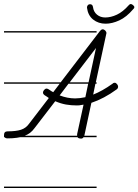

<svg xmlns="http://www.w3.org/2000/svg" viewBox="-20 -697 689 956"><path d="M461 -280H455L444 -226Q488 -243 540 -280Q544 -285 551 -285Q557 -285 562.5 -278.5Q568 -272 568 -266Q568 -257 561 -252Q498 -206 435 -185L400 -22L399 -21H461V-14H396Q392 -7 384 -7Q370 -7 366 -14H81Q73 -12 64 -11Q44 -8 18 -8Q7 -8 3 -14H0V-21V-25Q0 -43 18 -43Q60 -43 84.5 -51Q109 -59 124 -80L223 -209L213 -216Q207 -219 202 -223Q194 -229 194 -236Q194 -243 200 -249.5Q206 -256 212 -256Q218 -256 226.5 -249.5Q235 -243 245 -238L277 -280H0V-287H282L478 -543Q485 -551 491 -551Q498 -551 504 -545Q510 -539 510 -532L457 -287H461ZM364 -23V-29L396 -176Q381 -173 374.5 -172.5Q368 -172 363 -172Q334 -172 308.5 -176.5Q283 -181 255 -193L152 -59Q142 -45 129 -35Q118 -27 103 -21H364ZM413 -659Q413 -666 417 -671Q421 -676 428 -676Q441 -676 443 -662Q446 -638 463 -624Q480 -610 504 -610Q532 -610 562 -624Q592 -638 621 -671Q626 -677 631 -677Q636 -677 642.5 -671.5Q649 -666 649 -661Q649 -656 643 -651Q610 -612 574 -595.5Q538 -579 506 -579Q470 -579 444 -599.5Q418 -620 413 -659ZM277 -222Q316 -207 354 -207Q365 -207 378 -208.5Q391 -210 405 -213L419 -280H321ZM458 -458 327 -287H421ZM461 -535H0V-542H461ZM461 239H0V232H461Z"/></svg>

Font: Gruenewald VA 1. Klasse
Style: Regular
Weight: 400
Designer: Peter Wiegel
Foundry: Peter Wiegel, nach dem Schriftentwurf von Dr. H. Gr¸newald
Version: Version 0.007